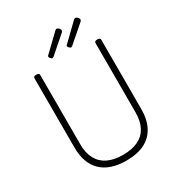

<svg xmlns="http://www.w3.org/2000/svg" viewBox="-270 -1368 1450 1561"><g transform="rotate(-30 455.5 -587.5)"><path d="M457 19Q381 19 322 -0.5Q263 -20 223 -58.5Q183 -97 162.5 -153.5Q142 -210 142 -285V-934Q142 -944 148 -948.5Q154 -953 168 -953Q183 -953 189.5 -948.5Q196 -944 196 -934V-283Q196 -202 226 -146.5Q256 -91 314 -63Q372 -35 457 -35Q541 -35 598.5 -63Q656 -91 685.5 -146.5Q715 -202 715 -283V-934Q715 -944 721.5 -948.5Q728 -953 742 -953Q769 -953 769 -934V-285Q769 -186 733 -118Q697 -50 628 -15.5Q559 19 457 19ZM351 -1003Q345 -1003 336 -1012.5Q327 -1022 327 -1028Q327 -1031 327 -1033.5Q327 -1036 331 -1040L482 -1185Q487 -1189 490 -1191.5Q493 -1194 497 -1194Q504 -1194 511.5 -1189Q519 -1184 524 -1176.5Q529 -1169 529 -1162Q529 -1158 527.5 -1155Q526 -1152 522 -1147L365 -1010Q360 -1007 357 -1005Q354 -1003 351 -1003ZM526 -1003Q519 -1003 510 -1012.5Q501 -1022 501 -1028Q501 -1031 501.5 -1034Q502 -1037 507 -1040L657 -1185Q662 -1189 665.5 -1191.5Q669 -1194 673 -1194Q680 -1194 687.5 -1189Q695 -1184 700 -1176.5Q705 -1169 705 -1162Q705 -1158 703.5 -1155Q702 -1152 698 -1147L540 -1010Q535 -1007 532 -1005Q529 -1003 526 -1003Z"/></g></svg>

Font: Playwrite US Modern ExtraLight
Style: Regular
Weight: 250
Designer: Veronika Burian, José Scaglione
Foundry: TypeTogether
Version: Version 1.003